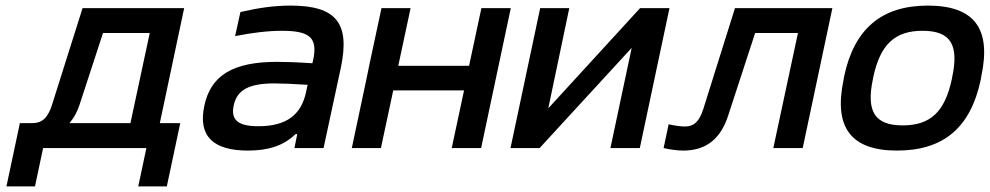

<svg xmlns="http://www.w3.org/2000/svg" viewBox="-20 -529 3536 686"><path d="M94 -89H51L3 137H105L134 0H503L474 137H576L624 -89H551L638 -500H275L166 -155C150 -105 129 -89 94 -89ZM228 -89C244 -107 255 -128 264 -154L348 -411H515L446 -89Z M1018 -509C959 -509 904 -501 839 -486L820 -400C880 -412 938 -419 987 -419C1086 -419 1116 -395 1099 -315L1096 -303C1037 -307 995 -308 970 -308C811 -308 733 -259 710 -151C687 -43 741 9 866 9C940 9 994 -9 1036 -50H1042L1032 0H1136L1198 -288C1231 -446 1182 -509 1018 -509ZM815 -152C826 -207 869 -231 960 -231C987 -231 1034 -229 1079 -226L1074 -202C1057 -119 1004 -78 903 -78C830 -78 804 -101 815 -152Z M1237 0H1341L1385 -206H1638L1594 0H1699L1805 -500H1700L1656 -294H1403L1447 -500H1343L1299 -294L1290 -250Z M1804 0H1908L2237 -358L2161 0H2266L2372 -500H2267L1939 -142L2014 -500H1910Z M2582 -117 2678 -411H2831L2743 0H2848L2954 -500H2606L2493 -140C2478 -92 2457 -77 2427 -77C2412 -77 2391 -80 2369 -85L2351 0C2371 5 2401 9 2421 9C2506 9 2556 -36 2582 -117Z M2996 -256 2994 -244C2958 -73 3021 9 3185 9C3351 9 3448 -73 3484 -244L3486 -256C3523 -427 3461 -509 3295 -509C3131 -509 3032 -427 2996 -256ZM3099 -247 3100 -253C3125 -370 3177 -419 3276 -419C3376 -419 3407 -370 3382 -253L3381 -247C3356 -130 3305 -81 3205 -81C3106 -81 3074 -130 3099 -247Z"/></svg>

Font: LT Wave Text Medium Italic
Style: Regular
Weight: 500
Designer: Daniel Lyons
Version: Version 2.5 (Glyphs App)